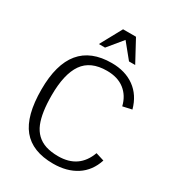

<svg xmlns="http://www.w3.org/2000/svg" viewBox="-214 -1025 1053 1158"><g transform="rotate(30 313.0 -445.5)"><path d="M298 -902H388L469 -752H426L343 -854L259 -752H216ZM589 -511 526 -497Q510 -563 462.5 -600Q415 -637 340 -637Q226 -637 175 -563.5Q124 -490 124 -342Q124 -221 152 -152Q182 -79 254 -55Q292 -43 341 -43Q485 -43 533 -175L591 -157Q564 -74 498 -31.5Q432 11 337 11Q192 11 122.5 -74Q53 -159 53 -342Q53 -692 342 -692Q436 -692 500.5 -645.5Q565 -599 589 -511Z"/></g></svg>

Font: Pavanam
Style: Regular
Weight: 400
Designer: Tharique Azeez
Foundry: Tharique Azeez
Version: Version 1.86; ttfautohint (v1.3) -l 8 -r 50 -G 200 -x 14 -D 